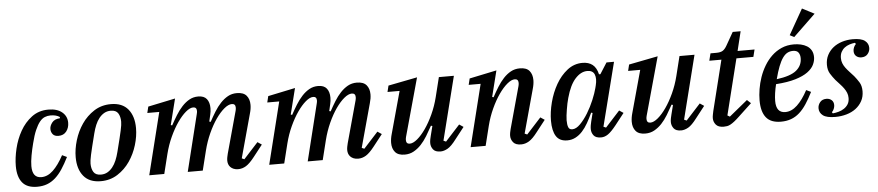

<svg xmlns="http://www.w3.org/2000/svg" viewBox="-45 -1073 6292 1376"><g transform="rotate(-5 3101.5 -385.5)"><path d="M176 12Q104 12 70 -29.5Q36 -71 36 -149Q36 -207 52 -274Q68 -341 100.5 -398.5Q133 -456 183.5 -494Q234 -532 303 -532Q366 -532 401.5 -502.5Q437 -473 437 -426Q437 -390 417 -364Q397 -338 360 -338Q332 -338 319 -354Q306 -370 306 -392Q306 -415 324 -438Q342 -461 381 -463V-472Q356 -489 315 -489Q293 -489 273.5 -481Q254 -473 237 -452Q220 -431 204 -394.5Q188 -358 174 -301Q163 -259 155 -215Q147 -171 147 -139Q147 -54 212 -54Q257 -54 296.5 -91.5Q336 -129 373 -198L407 -182Q383 -134 359 -97.5Q335 -61 307.5 -36.5Q280 -12 248 0Q216 12 176 12Z M639 -35Q665 -35 685.5 -46.5Q706 -58 722.5 -78.5Q739 -99 750.5 -126.5Q762 -154 770 -186Q784 -241 793 -277.5Q802 -314 807 -337.5Q812 -361 814 -375Q816 -389 816 -400Q816 -437 801 -461Q786 -485 748 -485Q722 -485 701.5 -473.5Q681 -462 664.5 -441.5Q648 -421 636.5 -393.5Q625 -366 617 -334Q603 -279 594 -242.5Q585 -206 580 -182.5Q575 -159 573 -144.5Q571 -130 571 -120Q571 -83 586 -59Q601 -35 639 -35ZM634 12Q552 12 510.5 -38.5Q469 -89 469 -175Q469 -233 488 -296Q507 -359 543 -411.5Q579 -464 632 -498Q685 -532 753 -532Q835 -532 876.5 -481.5Q918 -431 918 -345Q918 -287 899 -224Q880 -161 844 -108.5Q808 -56 755 -22Q702 12 634 12Z M1623 12Q1603 12 1589 6Q1575 0 1566 -9.5Q1557 -19 1553 -31Q1549 -43 1549 -56Q1549 -67 1551.5 -80.5Q1554 -94 1557 -105L1640 -407Q1643 -419 1643 -429Q1643 -457 1617 -457Q1592 -457 1561.5 -431.5Q1531 -406 1501 -363Q1471 -320 1445 -262.5Q1419 -205 1403 -141L1368 0H1260L1360 -405Q1364 -420 1364 -429Q1364 -457 1339 -457Q1315 -457 1285 -431.5Q1255 -406 1225 -363Q1195 -320 1168.5 -262.5Q1142 -205 1126 -141L1091 0H983L1094 -446H1008L1019 -491L1215 -532L1168 -345L1178 -342Q1198 -379 1219 -413Q1240 -447 1264.5 -473.5Q1289 -500 1317.5 -516Q1346 -532 1381 -532Q1423 -532 1442.5 -507.5Q1462 -483 1462 -441Q1462 -418 1456 -393L1445 -346L1455 -343Q1475 -380 1496 -414Q1517 -448 1541.5 -474Q1566 -500 1594.5 -516Q1623 -532 1659 -532Q1707 -532 1728.5 -506.5Q1750 -481 1750 -440Q1750 -425 1747.5 -409.5Q1745 -394 1740 -377L1654 -63L1672 -55L1776 -169L1806 -149L1741 -66Q1706 -21 1679 -4.5Q1652 12 1623 12Z M2486 12Q2466 12 2452 6Q2438 0 2429 -9.5Q2420 -19 2416 -31Q2412 -43 2412 -56Q2412 -67 2414.5 -80.5Q2417 -94 2420 -105L2503 -407Q2506 -419 2506 -429Q2506 -457 2480 -457Q2455 -457 2424.5 -431.5Q2394 -406 2364 -363Q2334 -320 2308 -262.5Q2282 -205 2266 -141L2231 0H2123L2223 -405Q2227 -420 2227 -429Q2227 -457 2202 -457Q2178 -457 2148 -431.5Q2118 -406 2088 -363Q2058 -320 2031.5 -262.5Q2005 -205 1989 -141L1954 0H1846L1957 -446H1871L1882 -491L2078 -532L2031 -345L2041 -342Q2061 -379 2082 -413Q2103 -447 2127.5 -473.5Q2152 -500 2180.5 -516Q2209 -532 2244 -532Q2286 -532 2305.5 -507.5Q2325 -483 2325 -441Q2325 -418 2319 -393L2308 -346L2318 -343Q2338 -380 2359 -414Q2380 -448 2404.5 -474Q2429 -500 2457.5 -516Q2486 -532 2522 -532Q2570 -532 2591.5 -506.5Q2613 -481 2613 -440Q2613 -425 2610.5 -409.5Q2608 -394 2603 -377L2517 -63L2535 -55L2639 -169L2669 -149L2604 -66Q2569 -21 2542 -4.5Q2515 12 2486 12Z M2820 12Q2773 12 2751.5 -13.5Q2730 -39 2730 -80Q2730 -95 2732.5 -111Q2735 -127 2740 -144L2823 -446H2736L2747 -491L2956 -532L2840 -113Q2837 -101 2837 -91Q2837 -63 2863 -63Q2887 -63 2917.5 -88.5Q2948 -114 2978 -157Q3008 -200 3034.5 -257.5Q3061 -315 3077 -379L3112 -520H3220L3105 -63L3123 -55L3227 -169L3257 -149L3192 -66Q3156 -18 3129 -3Q3102 12 3078 12Q3040 12 3024.5 -8.5Q3009 -29 3009 -54Q3009 -67 3012 -82Q3015 -97 3018 -108L3035 -175L3025 -178Q3005 -141 2984 -106.5Q2963 -72 2938.5 -46Q2914 -20 2885 -4Q2856 12 2820 12Z M3658 12Q3618 12 3601 -9Q3584 -30 3584 -56Q3584 -67 3586.5 -80.5Q3589 -94 3592 -105L3675 -407Q3678 -419 3678 -429Q3678 -457 3652 -457Q3628 -457 3597.5 -431.5Q3567 -406 3537 -363Q3507 -320 3480.5 -262.5Q3454 -205 3438 -141L3403 0H3295L3406 -446H3320L3331 -491L3527 -532L3480 -345L3490 -342Q3510 -379 3531 -413Q3552 -447 3576.5 -473.5Q3601 -500 3630 -516Q3659 -532 3695 -532Q3743 -532 3764 -506.5Q3785 -481 3785 -440Q3785 -426 3782.5 -410Q3780 -394 3775 -377L3689 -63L3707 -55L3811 -169L3841 -149L3776 -66Q3742 -21 3714.5 -4.5Q3687 12 3658 12Z M3990 12Q3934 12 3909.5 -27Q3885 -66 3885 -138Q3885 -200 3903 -269.5Q3921 -339 3954.5 -397.5Q3988 -456 4036.5 -494Q4085 -532 4146 -532Q4190 -532 4218 -510Q4246 -488 4257 -440H4267L4318 -520H4372L4256 -63L4274 -55L4378 -169L4408 -149L4343 -66Q4308 -22 4283.5 -5Q4259 12 4233 12Q4195 12 4179.5 -8Q4164 -28 4164 -54Q4164 -67 4166.5 -82Q4169 -97 4172 -108L4187 -168L4177 -171Q4159 -132 4140 -98.5Q4121 -65 4098.5 -40.5Q4076 -16 4049 -2Q4022 12 3990 12ZM4032 -64Q4060 -64 4090 -94.5Q4120 -125 4146.5 -168.5Q4173 -212 4193 -260Q4213 -308 4222 -343L4227 -363Q4239 -411 4227 -441Q4215 -471 4175 -471Q4129 -471 4088.5 -426.5Q4048 -382 4023 -291Q4018 -274 4013.5 -252.5Q4009 -231 4005.5 -209Q4002 -187 3999.5 -167Q3997 -147 3997 -132Q3997 -100 4004 -82Q4011 -64 4032 -64Z M4551 12Q4504 12 4482.5 -13.5Q4461 -39 4461 -80Q4461 -95 4463.5 -111Q4466 -127 4471 -144L4554 -446H4467L4478 -491L4687 -532L4571 -113Q4568 -101 4568 -91Q4568 -63 4594 -63Q4618 -63 4648.5 -88.5Q4679 -114 4709 -157Q4739 -200 4765.5 -257.5Q4792 -315 4808 -379L4843 -520H4951L4836 -63L4854 -55L4958 -169L4988 -149L4923 -66Q4887 -18 4860 -3Q4833 12 4809 12Q4771 12 4755.5 -8.5Q4740 -29 4740 -54Q4740 -67 4743 -82Q4746 -97 4749 -108L4766 -175L4756 -178Q4736 -141 4715 -106.5Q4694 -72 4669.5 -46Q4645 -20 4616 -4Q4587 12 4551 12Z M5115 12Q5076 12 5059 -8.5Q5042 -29 5042 -55Q5042 -67 5045 -81.5Q5048 -96 5050 -106L5140 -468H5053L5066 -520H5107Q5139 -520 5155 -530.5Q5171 -541 5185 -566L5238 -659H5295L5261 -520H5383L5370 -468H5248L5148 -66L5165 -56L5297 -164L5324 -139L5230 -51Q5209 -31 5193 -18.5Q5177 -6 5164 1Q5151 8 5139.5 10Q5128 12 5115 12Z M5527 12Q5454 12 5420.5 -30Q5387 -72 5387 -153Q5387 -191 5394 -234Q5401 -277 5415.5 -319Q5430 -361 5453 -399.5Q5476 -438 5507 -467.5Q5538 -497 5577.5 -514.5Q5617 -532 5666 -532Q5692 -532 5716.5 -526.5Q5741 -521 5760.5 -509Q5780 -497 5791.5 -477Q5803 -457 5803 -428Q5803 -402 5790 -374.5Q5777 -347 5744.5 -323Q5712 -299 5656 -282Q5600 -265 5515 -259Q5507 -227 5502.5 -195.5Q5498 -164 5498 -139Q5498 -54 5564 -54Q5609 -54 5649.5 -92Q5690 -130 5726 -198L5760 -182Q5736 -134 5712 -97.5Q5688 -61 5660.5 -36.5Q5633 -12 5600 0Q5567 12 5527 12ZM5523 -294Q5623 -307 5665 -341.5Q5707 -376 5707 -429Q5707 -454 5695.5 -470Q5684 -486 5656 -486Q5634 -486 5616 -476.5Q5598 -467 5582 -444.5Q5566 -422 5551.5 -385Q5537 -348 5523 -294ZM5643 -600 5747 -783 5834 -738 5674 -584Z M5918 12Q5856 12 5829.5 -8Q5803 -28 5803 -60Q5803 -84 5819 -103.5Q5835 -123 5865 -123Q5887 -123 5902 -110Q5917 -97 5917 -73Q5917 -60 5911 -46Q5905 -32 5896 -24L5902 -15Q5923 -17 5944.5 -23Q5966 -29 5984 -41Q6002 -53 6013 -71Q6024 -89 6024 -115Q6024 -136 6017 -153Q6010 -170 5998.5 -186Q5987 -202 5972 -218Q5957 -234 5941 -252Q5922 -275 5906 -301Q5890 -327 5890 -365Q5890 -404 5906 -435Q5922 -466 5949 -487.5Q5976 -509 6012.5 -520.5Q6049 -532 6090 -532Q6151 -532 6177 -512Q6203 -492 6203 -460Q6203 -436 6187 -416.5Q6171 -397 6141 -397Q6119 -397 6104 -410Q6089 -423 6089 -447Q6089 -460 6095 -474Q6101 -488 6110 -496L6104 -505Q6084 -503 6064 -496.5Q6044 -490 6028.5 -478Q6013 -466 6003.5 -448Q5994 -430 5994 -405Q5994 -384 6001 -366.5Q6008 -349 6020 -333Q6032 -317 6047 -301Q6062 -285 6078 -267Q6096 -245 6112 -219.5Q6128 -194 6128 -155Q6128 -115 6111 -84Q6094 -53 6065.5 -31.5Q6037 -10 5998.5 1Q5960 12 5918 12Z"/></g></svg>

Font: IBM Plex Serif Medium
Style: Italic
Weight: 500
Italic angle: -14°
Designer: Mike Abbink, Paul van der Laan, Pieter van Rosmalen
Foundry: Bold Monday
Version: Version 2.5